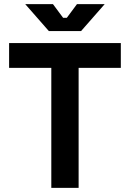

<svg xmlns="http://www.w3.org/2000/svg" viewBox="-20 -908 628 928"><path d="M228 0V-580H24V-700H564V-580H360V0ZM216 -758 102 -888H236L285 -822H303L352 -888H486L372 -758Z"/></svg>

Font: Space Grotesk Light
Style: Bold
Weight: 700
Version: Version 2.000